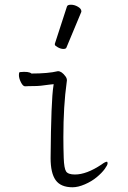

<svg xmlns="http://www.w3.org/2000/svg" viewBox="-20 -779 540 812"><path d="M212 -594Q263 -750 263 -751Q265 -759 280 -759Q295 -759 309.5 -750.5Q324 -742 324 -732Q324 -730 324 -729L261 -578Q259 -572 248 -572Q237 -572 224.5 -579Q212 -586 212 -590Q212 -592 212 -594ZM287 13Q237 13 215.5 -17Q194 -47 194 -110Q196 -356 206 -416L207 -423Q189 -421 188 -421Q150 -415 124.5 -415Q99 -415 86 -414Q77 -414 68.5 -431Q60 -448 60 -461Q60 -474 64 -474Q102 -478 113 -468Q184 -468 225 -478Q241 -478 257 -456Q263 -448 263 -439Q263 -437 262 -431Q248 -331 248 -199Q248 -155 249.5 -111Q251 -67 259.5 -54Q268 -41 297 -41Q346 -41 409 -83Q425 -95 432 -95Q435 -95 435 -88Q435 -81 423 -64.5Q411 -48 389.5 -30Q368 -12 339 0.5Q310 13 287 13Z"/></svg>

Font: Moon Stars Kai T HW Light
Style: Regular
Weight: 300
Designer: GuiWonder
Version: Version 1.101